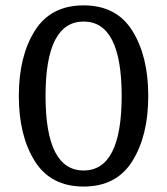

<svg xmlns="http://www.w3.org/2000/svg" viewBox="-20 -682 620 712"><path d="M290 9.8Q412.1 9.8 470.9 -84.7Q529.8 -179.2 529.8 -326.2Q529.8 -473.1 470.9 -567.6Q412.1 -662.1 290 -662.1Q168 -662.1 108.9 -567.6Q49.8 -473.1 49.8 -326.2Q49.8 -179.2 108.9 -84.7Q168 9.8 290 9.8ZM290 -49.8Q148.9 -49.8 148.9 -326.2Q148.9 -602.1 290 -602.1Q431.2 -602.1 431.2 -326.2Q431.2 -49.8 290 -49.8Z"/></svg>

Font: Sura
Style: Regular
Weight: 400
Designer: Carolina Giovagnoli
Foundry: Huerta Tipografica
Version: Version 1.003;PS 001.002;hotconv 1.0.70;makeotf.lib2.5.58329